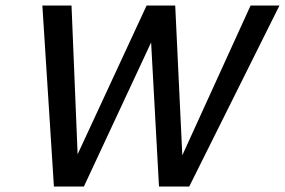

<svg xmlns="http://www.w3.org/2000/svg" viewBox="-20 -678 1036 698"><path d="M558 0 522 -658H617L647 -24H602L891 -658H996L668 0ZM176 0 134 -658H240L266 -24H219L513 -658H592L285 0Z"/></svg>

Font: Ysabeau Office SemiBold
Style: Italic
Weight: 600
Italic angle: -12°
Designer: Christian Thalmann (Catharsis Fonts)
Version: Version 2.001;gftools[0.9.30]; featfreeze: tnum,lnum,ss02